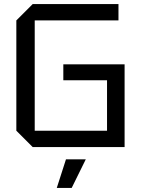

<svg xmlns="http://www.w3.org/2000/svg" viewBox="-20 -720 690 940"><path d="M60 -80V-620L140 -700H560V-620H150V-80H504V-327H290V-405H590V0H140ZM258 200 303 60H400L331 200Z"/></svg>

Font: Tektur
Style: Regular
Weight: 400
Designer: Adam Jagosz
Foundry: Adam Jagosz
Version: Version 1.005;gftools[0.9.30]